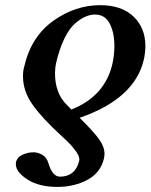

<svg xmlns="http://www.w3.org/2000/svg" viewBox="-20 -465 588 750"><path d="M199.2 -219.2Q195.3 -203.1 194.8 -180.2Q194.8 -100.1 241.2 -55.2L258.8 -37.1Q389.6 -88.9 418.9 -214.8Q426.8 -250 426.8 -286.1Q426.8 -337.9 408.4 -373Q390.1 -408.2 351.1 -408.2Q333 -408.2 314 -400.1Q294.9 -392.1 272.9 -373Q251 -354 231.7 -314.7Q212.4 -275.4 199.2 -219.2ZM291 -4.9 301.8 5.9Q348.6 52.7 368.4 80.8Q388.2 108.9 388.2 136.2Q388.2 142.1 386.2 153.8Q373 210 321.5 237.5Q270 265.1 204.1 265.1Q132.3 265.1 87.2 236.1Q42 207 42 176.8V169.9Q46.9 148.9 67.9 139.4Q88.9 129.9 110.8 129.9Q127.9 129.9 145.5 139.9Q163.1 149.9 169.9 174.8Q185.1 224.6 213.9 225.1Q273.9 225.1 289.1 164.1Q289.1 163.1 289.6 161.1Q290 159.2 290 158.2Q290 145 277.6 127.4Q265.1 109.9 254.6 98.9Q244.1 87.9 219.2 64.9Q145 -2.9 107.4 -55.9Q69.8 -108.9 69.8 -167Q69.8 -189.9 75.2 -207Q102.1 -322.3 188 -383.5Q273.9 -444.8 371.1 -444.8Q455.1 -444.8 501.5 -400.4Q547.9 -356 547.9 -285.2Q547.9 -260.3 542 -232.9Q506.8 -79.1 291 -4.9Z"/></svg>

Font: Linux Libertine O
Style: Semibold Italic
Weight: 600
Italic angle: -11.5°
Designer: Philipp H. Poll
Foundry: Philipp H. Poll
Version: Version 5.1.2